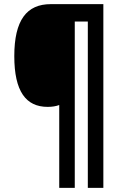

<svg xmlns="http://www.w3.org/2000/svg" viewBox="-20 -780 592 927"><path d="M479 127V-760H225C109 -760 49 -683 49 -509C49 -339 105 -264 210 -264C231 -264 251 -267 266 -273V127H341V-676H404V127Z"/></svg>

Font: Noto Sans Gujarati UI Condensed
Style: Bold
Weight: 700
Width: 3
Designer: Jelle Bosma - Monotype Design Team, Universal Thirst
Foundry: Monotype Imaging Inc.
Version: Version 2.106